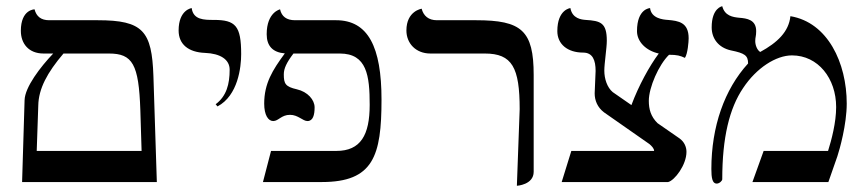

<svg xmlns="http://www.w3.org/2000/svg" viewBox="-20 -585 2789 617"><path d="M184 -413H330C406 -413 426 -379 431 -231L435 -100H98L103 -246C104 -300 132 -352 184 -413ZM51 0H484L473 -341C468 -485 440 -520 294 -520H138C112 -520 97 -532 91 -555C91 -555 47 -555 47 -486C47 -445 72 -413 120 -413H151C110 -370 60 -305 59 -263Z M679 -243C745 -278 755 -369 755 -411C755 -502 737 -521 667 -521C636 -521 601 -521 596 -559C596 -559 554 -554 554 -487C554 -443 585 -417 639 -415C688 -413 718 -394 718 -361C718 -315 708 -276 673 -250Z M1168 -248C1168 -151 1139 -100 1061 -100H851L825 0H1014C1180 0 1206 -84 1206 -265C1206 -434 1163 -520 1060 -520H928C901 -520 885 -532 880 -555C880 -555 837 -546 837 -475C837 -437.3 856.5 -416.5 895.4 -413.4L895 -413C856 -360 829 -317 829 -252C829 -215 842 -196 858 -196C875 -196 884 -216 912 -216C938 -216 953 -196 968 -196C986 -196 991 -215.8 991 -240C991 -264 969 -290 934 -298C897.1 -306.4 892 -316 892 -346C892 -365 901 -384 923 -413H1072C1159 -413 1168 -342 1168 -248Z M1641 12C1641 12 1695 9 1695 -33V-344C1695 -487 1656 -520 1510 -520H1384C1357 -520 1341 -534 1335 -557C1335 -557 1286 -550 1286 -487C1286 -446 1316 -413 1363 -413H1538C1626 -413 1650 -368 1650 -234Z M2092.9 -189.3C2071.4 -210.5 2065 -234.1 2065 -261C2065 -304 2097 -377 2130 -409C2156 -409 2166 -406 2181 -399C2190 -412 2193 -451 2193 -462C2193 -513 2161 -518 2126 -521C2110 -522 2073 -526 2069 -559C2069 -559 2027 -558 2027 -485C2027 -451 2056 -422 2097 -413C2067.1 -373.1 2032.1 -309.2 2009.1 -247.3L1949 -289C1931 -304 1922 -332 1922 -358C1922 -381 1930 -431 1930 -454C1930 -512 1910 -518 1862 -521C1849 -522 1819 -525 1813 -559C1813 -559 1771 -555 1771 -485C1771 -443 1804 -416 1854 -416C1885 -416 1894 -391 1894 -357L1891 -285C1891 -262 1900 -240 1921 -224L2067 -122C2074 -116 2082 -108 2082 -100H1816L1785 0H2127C2148 -5 2186 -55 2186 -97C2186 -113 2179 -129 2164 -140Z M2520 -533C2515 -483 2478 -448 2423 -418C2413 -424 2407 -440 2407 -453C2407 -466 2410 -468 2410 -485C2410 -522 2380 -526 2355 -528C2335 -530 2309 -534 2301 -565C2301 -565 2267 -560 2267 -497C2267 -462 2288 -432 2329 -423C2373 -414 2384 -407 2384 -381C2308 -298 2266 -178 2266 -42C2266 -14 2269 5 2283 5C2292 5 2301 -4 2301 -9C2301 -143 2324 -237 2368 -302C2411 -367 2474 -407 2525 -407C2609 -407 2667 -333 2667 -241C2667 -191 2652 -135 2641 -100H2434L2398 0H2642L2671 -83C2678 -104 2701 -185 2701 -252C2701 -383 2640 -513 2520 -533Z"/></svg>

Font: Libertinus Serif
Style: Regular
Weight: 400
Designer: Philipp H. Poll
Foundry: Khaled Hosny
Version: Version 6.2